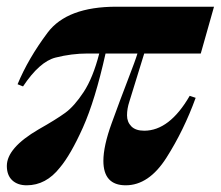

<svg xmlns="http://www.w3.org/2000/svg" viewBox="-27 -533 652 567"><path d="M398.9 -147Q473.6 -147 533.2 -250L550.8 -244.1Q516.1 -148.4 464.4 -67.1Q412.6 14.2 344.2 14.2Q278.3 14.2 278.3 -58.1Q278.3 -101.6 302.7 -168.9Q327.1 -236.3 350.3 -296.4Q373.5 -356.4 378.9 -375H284.7Q253.9 -236.8 217.8 -156.2Q181.6 -75.7 149.9 -38.1Q108.9 14.2 51.8 14.2Q24.9 14.2 9 -0.7Q-6.8 -15.6 -6.8 -43Q-6.8 -96.2 86.9 -150.9Q138.7 -180.2 165.5 -199.7Q192.4 -219.2 220 -261.2Q247.6 -303.2 266.1 -375H231.9Q184.6 -375 137.2 -363Q89.8 -351.1 41 -277.8L24.9 -284.2Q56.2 -359.9 113.5 -436.5Q170.9 -513.2 316.9 -513.2H605L565.9 -375H398.9L355 -232.9Q348.1 -211.9 348.1 -192.4Q348.1 -172.9 360.8 -159.9Q373.5 -147 398.9 -147Z"/></svg>

Font: PlayfairDisplay-BoldItalic
Style: Bold Italic
Weight: 700
Italic angle: -14.9847°
Designer: Claus Eggers Sørensen
Foundry: Claus Eggers Sørensen
Version: Version 1.002;PS 001.002;hotconv 1.0.70;makeotf.lib2.5.58329